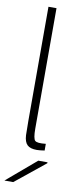

<svg xmlns="http://www.w3.org/2000/svg" viewBox="-103 -764 410 988"><g transform="rotate(10 101.5 -270.0)"><path d="M108 -101Q108 -49 119 -38.5Q130 -28 175 -33V2Q149 6 134 6Q100 6 84.5 -9Q69 -24 67 -59Q66 -79 66 -133V-730H108ZM-2 190 152 59H200V64L44 190Z"/></g></svg>

Font: Nacelle UltraLight
Style: Regular
Weight: 200
Designer: Sora Sagano
Foundry: Sora Sagano
Version: Version 1.000;FEAKit 1.0